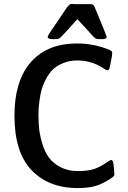

<svg xmlns="http://www.w3.org/2000/svg" viewBox="-20 -933 646 972"><path d="M53.2 -347.2Q53.2 -513.2 126 -606Q209 -712.9 371.1 -712.9Q449.2 -712.9 522.9 -685.1Q540 -678.2 543.9 -675Q547.9 -671.9 547.9 -665Q547.9 -647 535.2 -590.8Q532.2 -576.7 522.9 -577.1Q518.1 -577.1 508.8 -584Q445.8 -627 372.1 -627Q332 -627 299.6 -613.5Q267.1 -600.1 247.1 -580.6Q227.1 -561 211.9 -531.5Q196.8 -502 190.4 -478.5Q184.1 -455.1 179.9 -423.6Q175.8 -392.1 175.3 -378.7Q174.8 -365.2 174.8 -347.2Q174.8 -311 178.5 -278.6Q182.1 -246.1 194.1 -205.6Q206.1 -165 227.1 -136Q248 -106.9 286.1 -86.9Q324.2 -66.9 375 -66.9Q425.8 -66.9 456.8 -77.4Q487.8 -87.9 524.9 -113.8Q537.1 -122.6 542 -123Q549.8 -123 553.2 -110.8Q559.1 -68.8 559.1 -50.8Q559.1 -44.9 556.2 -41.5Q553.2 -38.1 537.1 -26.9Q495.1 0 460.4 9.5Q425.8 19 373 19Q224.1 19 137.2 -74.2Q53.2 -165 53.2 -347.2ZM221.7 -746.1Q221.7 -750 225.6 -756.8L230 -764.2Q248 -790 264.4 -814.5Q280.8 -838.9 289.8 -852.5Q298.8 -866.2 307.4 -878.7Q315.9 -891.1 319.8 -896.5Q323.7 -901.9 328.9 -906.5Q334 -911.1 337.9 -912.1Q341.8 -913.1 347.7 -913.1Q348.6 -913.1 351.8 -912.6Q355 -912.1 356 -912.1H433.6Q449.7 -912.1 453.9 -906.5Q458 -900.9 469.7 -872.1Q519.5 -752 520 -747.1Q520 -734.9 500 -734.9H481.9Q476.1 -734.9 472.9 -735.4Q469.7 -735.8 466.8 -736.8Q463.9 -737.8 459.7 -741.5Q455.6 -745.1 451.7 -749Q447.8 -752.9 440.2 -761.5Q432.6 -770 424.3 -779.1Q416 -788.1 401.4 -804Q386.7 -819.8 371.6 -835.9Q353.5 -815.9 327.6 -787.1Q292.5 -748 284.2 -741.5Q275.9 -734.9 261.7 -734.9H245.6Q221.7 -734.9 221.7 -746.1Z"/></svg>

Font: CMU Sans Serif Demi Condensed
Style: DemiCondensed
Weight: 600
Width: 3
Version: Version 0.7.0